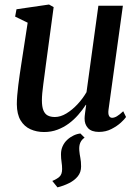

<svg xmlns="http://www.w3.org/2000/svg" viewBox="-20 -574 616 850"><path d="M336 17 354.5 35.5Q342 43.5 335.8 57Q329.5 70.5 331 92Q332.5 109.5 335.8 125.2Q339 141 339 163Q339 188.5 324.5 206.5Q310 224.5 286.2 236.5Q262.5 248.5 234.5 255.5L211.5 227Q230.5 219.5 242.8 208.8Q255 198 255 174.5Q255 159 252.5 143.2Q250 127.5 250 109Q250 89 257.5 72.8Q265 56.5 277.8 44.8Q290.5 33 305.8 25.8Q321 18.5 336 17ZM175 10.5Q142 10.5 114.8 -1.8Q87.5 -14 71.2 -41Q55 -68 54.5 -112.5Q54.5 -129 56.2 -150.8Q58 -172.5 61 -197Q64 -221.5 67.5 -245.2Q71 -269 74 -288.5L102.5 -473.5L47 -500.5L53 -533L197 -554L217.5 -542.5L183 -287Q180.5 -266.5 177.5 -244.8Q174.5 -223 171.8 -202Q169 -181 167.2 -162.5Q165.5 -144 165.5 -130Q165.5 -102 172 -85.8Q178.5 -69.5 191.2 -62.8Q204 -56 223 -56Q248 -56 274 -71.8Q300 -87.5 323.2 -112.5Q346.5 -137.5 363 -166L415.5 -548.5H524L460.5 -89Q458 -70.5 462.5 -61.5Q467 -52.5 476.5 -52.5Q486 -52.5 497.5 -59.2Q509 -66 525.5 -81.5L538 -56Q532 -46.5 515 -31Q498 -15.5 473.2 -2.8Q448.5 10 418 10Q385 10 369.5 -7Q354 -24 354.5 -50Q354.5 -53 355 -59.8Q355.5 -66.5 356.8 -75.2Q358 -84 359.2 -93Q360.5 -102 361.5 -109.5L360 -110Q345 -87 326.2 -65.5Q307.5 -44 284.5 -27Q261.5 -10 234.2 0.2Q207 10.5 175 10.5Z"/></svg>

Font: Merriweather 48pt Medium
Style: Italic
Weight: 500
Italic angle: -7.8°
Version: Version 2.101